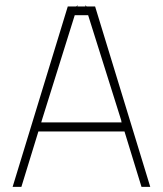

<svg xmlns="http://www.w3.org/2000/svg" viewBox="-20 -725 632 745"><path d="M463 -215H129L63 0H29L243 -700H276L282 -705L280 -700H312L310 -705L316 -700H349L563 0H529ZM452 -250 450 -257 451 -256 322 -666H270L142 -257L140 -250Z"/></svg>

Font: Cairo ExtraLight
Style: Regular
Weight: 250
Designer: Mohamed Gaber, the designers of Titillium
Foundry: Kief Type Foundry
Version: Version 2.009; ttfautohint (v1.5.33-1714) -l 8 -r 50 -G 200 